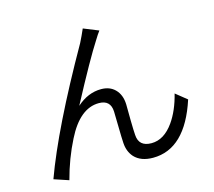

<svg xmlns="http://www.w3.org/2000/svg" viewBox="-114 -928 1227 1100"><g transform="rotate(-15 500.0 -378.0)"><path d="M554 -752Q540 -734 522 -704Q461 -610 331 -365Q398 -425 476 -425Q527 -425 558 -394Q591 -361 593 -304Q594 -284 594 -208Q595 -148 597 -121Q601 -51 676 -51Q751 -51 808 -132Q853 -196 877 -292L943 -239Q855 32 663 32Q591 32 553 -9Q523 -43 520 -94Q518 -125 517 -190Q516 -258 515 -282Q512 -351 443 -351Q330 -351 251 -193Q198 -89 166 32L79 3Q179 -272 429 -711L447 -748Q458 -771 465 -788Z"/></g></svg>

Font: KaiGen Gothic CN Regular
Style: Regular
Weight: 400
Designer: Ryoko NISHIZUKA  (kana & ideographs); Paul D. Hunt (Latin, Greek & Cyrillic); Wenlong ZHANG  (bopomofo); Sandoll Communi
Foundry: Adobe Systems Incorporated
Version: Version 1.002.20150501